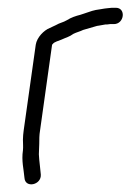

<svg xmlns="http://www.w3.org/2000/svg" viewBox="-20 -485 336 494"><path d="M85 -36C84 -49 82 -62 81 -74L80 -88C80 -98 81 -105 81 -115C81 -125 81 -138 83 -149L114 -370L116 -372C119 -377 131 -380 138 -383C151 -389 158 -390 169 -398C177 -402 186 -404 194 -408L225 -417C229 -418 231 -419 234 -419C241 -420 246 -421 251 -422C254 -422 258 -422 263 -423H273C300 -423 305 -465 278 -465H268C261 -464 254 -464 249 -463L237 -461C230 -460 223 -459 217 -457L187 -447C175 -444 163 -440 152 -433C142 -427 135 -427 123 -420L108 -413C93 -407 75 -389 72 -370L41 -150C40 -142 39 -134 39 -126C39 -116 40 -107 39 -98C35 -71 41 -50 43 -27C45 0 87 -9 85 -36Z"/></svg>

Font: PolanStronk
Style: Ita
Weight: 500
Version: Version 1.0